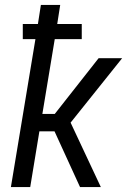

<svg xmlns="http://www.w3.org/2000/svg" viewBox="-20 -755 540 775"><path d="M303 0 200 -225H139L102 0H24L123 -597H72V-658H133L145 -735H223L211 -658H310V-597H201L151 -295H201L378 -520H473L265 -260L387 0Z"/></svg>

Font: Iosevka Fixed
Style: Italic
Weight: 400
Italic angle: -9°
Monospace: yes
Designer: Belleve Invis
Foundry: Belleve Invis
Version: Version 33.2.4